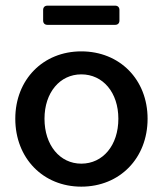

<svg xmlns="http://www.w3.org/2000/svg" viewBox="-20 -662 588 693"><path d="M135.7 -626V-587.9C135.7 -578.1 141.6 -572.3 151.4 -572.3H395.5C405.3 -572.3 411.1 -578.1 411.1 -587.9V-626C411.1 -635.7 405.3 -641.6 395.5 -641.6H151.4C141.6 -641.6 135.7 -635.7 135.7 -626ZM273.4 11.7C412.1 11.7 512.7 -90.8 512.7 -233.4C512.7 -375 412.1 -476.6 273.4 -476.6C135.7 -476.6 35.2 -375 35.2 -233.4C35.2 -90.8 135.7 11.7 273.4 11.7ZM273.4 -71.3C196.3 -71.3 140.6 -137.7 140.6 -233.4C140.6 -328.1 196.3 -393.6 273.4 -393.6C351.6 -393.6 407.2 -328.1 407.2 -233.4C407.2 -137.7 351.6 -71.3 273.4 -71.3Z"/></svg>

Font: Ed Sans Neue Medium
Style: Regular
Weight: 500
Designer: Stephen Hutchings
Version: Version 1.004;PS 001.004;hotconv 1.0.88;makeotf.lib2.5.64775